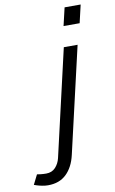

<svg xmlns="http://www.w3.org/2000/svg" viewBox="-241 -746 606 1011"><g transform="rotate(-10 62.0 -240.0)"><path d="M157.2 -597.7 179.7 -693.8H265.6L243.2 -597.7ZM-142.1 198.7 -116.2 147Q-111.8 147.9 -97.2 149.7Q-82.5 151.4 -67.4 151.4Q-36.6 151.4 -17.8 131.1Q1 110.8 7.8 82L139.2 -487.8H212.9L82 78.6Q67.4 142.1 30 178Q-7.3 213.9 -67.9 213.9Q-84.5 213.9 -101.1 210.4Q-117.7 207 -128.4 203.4Q-139.2 199.7 -142.1 198.7Z"/></g></svg>

Font: Acari Sans
Style: Italic
Weight: 400
Italic angle: -13°
Designer: Alfredo Marco Pradil and Stefan Peev
Foundry: Hanken Design Co.
Version: Version 1.045;January 11, 2019;FontCreator 11.5.0.2425 64-bi